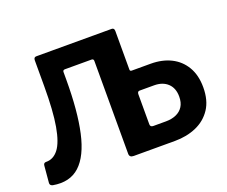

<svg xmlns="http://www.w3.org/2000/svg" viewBox="-120 -931 1326 1122"><g transform="rotate(-20 542.5 -369.5)"><path d="M587.4 0V-603.6H683.4V-483.1Q683.4 -472.7 694.2 -472.7H811.6Q883.3 -472.7 937.5 -445.7Q991.8 -418.6 1022.8 -366.2Q1053.8 -313.8 1053.8 -238.4Q1053.8 -157.2 1018.7 -104.5Q983.6 -51.7 924 -25.8Q864.4 0 791.3 0ZM702.4 -125.5H781.1Q817 -125.5 844.6 -137.7Q872.3 -149.8 887.7 -174Q903.2 -198.3 903.2 -235.4Q903.2 -288.2 871.9 -317.7Q840.6 -347.2 787.4 -347.2H697.5Q683.4 -347.2 683.4 -328.7V-142.8Q683.4 -125.5 702.4 -125.5ZM667.3 -742Q683.4 -742 683.4 -722.7V-20.7Q683.4 -10 678.9 -5Q674.4 0 661.6 0H534.8Q508.4 0 508.4 -23.3V-600.9Q508.4 -613.6 495 -613.6H330Q316.8 -613.6 316.8 -601.2V-554Q316.8 -357.9 288 -228.3Q259.1 -98.6 196.3 -40.8Q133.5 17 31.4 -1.1Q14.7 -5.3 15 -20.3L24.3 -125.4Q25.6 -142.8 41.3 -142.5Q86.6 -141.3 118.3 -181.9Q150 -222.5 166.3 -315.5Q182.5 -408.4 182.5 -562.6V-722.7Q182.5 -742 198.6 -742Z"/></g></svg>

Font: Libre Franklin Thin
Style: Regular
Weight: 100
Designer: Pablo Impallari, Rodrigo Fuenzalida, Nhung Nguyen
Foundry: Impallari Type
Version: Version 3.000